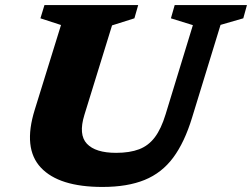

<svg xmlns="http://www.w3.org/2000/svg" viewBox="-20 -727 998 760"><path d="M314 -272Q290 -194 324 -158Q358 -122 439.5 -122Q493.5 -122 530.8 -136.2Q568 -150.5 593 -183.8Q618 -217 635.5 -274.5L743.5 -627.5L656.5 -654.5L671.5 -707H957.5L943 -654.5L853 -628.5L740.5 -262Q710.5 -163.5 665.5 -103Q620.5 -42.5 552.5 -14.8Q484.5 13 385.5 13Q213.5 13 141.8 -63.5Q70 -140 117.5 -292.5L221.5 -628L140 -654.5L156 -707H527L512 -654.5L423.5 -626.5Z"/></svg>

Font: Newsreader 6pt
Style: Bold Italic
Weight: 700
Italic angle: -17°
Designer: Hugues Gentile
Foundry: Production Type
Version: Version 1.003; ttfautohint (v1.8.3)